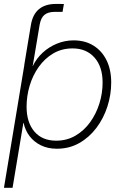

<svg xmlns="http://www.w3.org/2000/svg" viewBox="-27 -732 609 957"><path d="M93.8 -407.2 112.8 -522.5 127 -607.4Q135.7 -660.2 167.2 -686.3Q198.7 -712.4 251.5 -712.4Q261.7 -712.4 272.2 -712.4Q282.7 -712.4 291.5 -711.9L284.7 -672.9Q275.9 -672.9 264.6 -672.9Q253.4 -672.9 246.6 -672.9Q212.4 -672.9 194.3 -657.7Q176.3 -642.6 170.4 -607.4L156.2 -522.5L136.7 -407.2ZM-7.3 204.1 113.3 -522.5H155.3L135.7 -403.3H136.7Q154.8 -440.9 185.8 -469.5Q216.8 -498 256.6 -514.4Q296.4 -530.8 340.3 -530.8Q397 -530.8 439 -504.6Q481 -478.5 504.2 -431.4Q527.3 -384.3 527.3 -320.8Q527.3 -259.8 508.3 -200.9Q489.3 -142.1 453.6 -94.7Q418 -47.4 368.2 -19Q318.4 9.3 256.3 9.3Q211.4 9.3 177 -7.6Q142.6 -24.4 120.6 -53.2Q98.6 -82 90.8 -119.1H89.4L35.6 204.1ZM252.9 -30.8Q306.2 -30.8 348.9 -55.7Q391.6 -80.6 421.9 -122.3Q452.1 -164.1 468.3 -215.6Q484.4 -267.1 484.4 -320.3Q484.4 -399.9 443.8 -445.3Q403.3 -490.7 335 -490.7Q280.8 -490.7 238.3 -465.6Q195.8 -440.4 166 -398.4Q136.2 -356.4 120.8 -304.7Q105.5 -252.9 105.5 -200.2Q105.5 -122.1 144.3 -76.4Q183.1 -30.8 252.9 -30.8Z"/></svg>

Font: Inter 28pt ExtraLight
Style: Italic
Weight: 250
Italic angle: -9.3988°
Designer: Rasmus Andersson
Foundry: rsms
Version: Version 4.001;git-66647c0bb